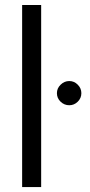

<svg xmlns="http://www.w3.org/2000/svg" viewBox="-20 -759 365 779"><path d="M69.8 0V-738.8H147V0ZM261.2 -332Q240.7 -332 225.8 -346.4Q210.9 -360.8 210.9 -380.9Q210.9 -400.9 226.1 -415.5Q241.2 -430.2 261.2 -430.2Q280.8 -430.2 295.4 -415.5Q310.1 -400.9 310.1 -380.9Q310.1 -360.8 295.4 -346.4Q280.8 -332 261.2 -332Z"/></svg>

Font: Prompt Light
Style: Regular
Weight: 300
Designer: Katatrad Team
Foundry: CadsonDemak
Version: Version 1.000;PS 001.000;hotconv 1.0.88;makeotf.lib2.5.64775